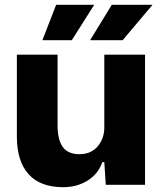

<svg xmlns="http://www.w3.org/2000/svg" viewBox="-20 -767 680 797"><path d="M50 -201V-540H219V-247Q219 -187 240.5 -157Q262 -127 310 -127Q358 -127 385.5 -159.5Q413 -192 413 -238V-540H582V0H419L413 -94H405Q387 -44 343 -17Q299 10 242 10Q147 10 98.5 -44Q50 -98 50 -201ZM213 -747H371L278 -600H156ZM444 -747H613L489 -600H354Z"/></svg>

Font: Mona Sans ExtraBold
Style: Regular
Weight: 800
Designer: Deni Anggara
Foundry: GitHub
Version: Version 2.000